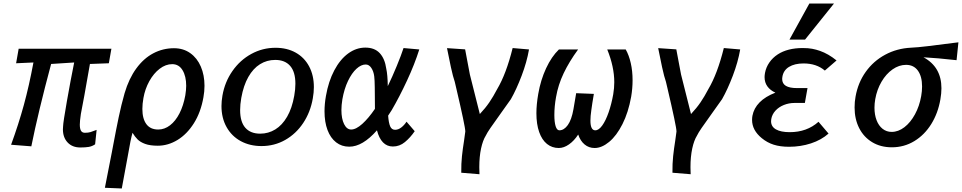

<svg xmlns="http://www.w3.org/2000/svg" viewBox="-20 -827 5466 1091"><path d="M337.5 -92Q337.5 -97.5 338.5 -109.5Q339 -131.5 360.2 -252.5Q381.5 -373.5 401.5 -472L270.5 -463.5Q197 -189.5 158 4.5L43 -4.5Q85.5 -121 115.5 -230.5Q145.5 -340 170 -472L71.5 -467.5L86 -550H613L598.5 -467.5L491 -463.5Q454.5 -253 439.5 -179.5Q433.5 -138.5 433.5 -119Q433.5 -95.5 440.2 -84Q447 -72.5 462.5 -72.5Q481 -72.5 494.5 -76.5Q508 -80.5 529 -89L520.5 -7Q503.5 4.5 484.2 7.8Q465 11 436.5 11Q391 11 364.2 -17.5Q337.5 -46 337.5 -92Z M576 240 615.5 38.5 624.5 -9Q640 -92 654.5 -161.2Q669 -230.5 688 -297.5Q712.5 -380.5 754.5 -438Q796.5 -495.5 851.2 -524.2Q906 -553 968.5 -553Q1022 -553 1061.2 -525Q1100.5 -497 1121.2 -448.5Q1142 -400 1142 -339.5Q1142 -307.5 1136 -274.5Q1121 -189 1081.8 -126.8Q1042.5 -64.5 988.8 -31.8Q935 1 876.5 1Q833 1 805 -9.2Q777 -19.5 761.8 -34.8Q746.5 -50 733 -72.5Q727.5 -53.5 721.2 -22.8Q715 8 705.5 63Q686 172.5 672 244ZM1033 -285.5Q1038 -316.5 1038 -339.5Q1038 -394 1017.2 -428.2Q996.5 -462.5 958.5 -462.5Q921.5 -462.5 887.2 -436.2Q853 -410 828.5 -365.8Q804 -321.5 795 -270Q789 -236.5 789 -208Q789 -152 811.8 -121.5Q834.5 -91 879 -91Q915 -91 946.2 -115Q977.5 -139 1000 -183Q1022.5 -227 1033 -285.5Z M1238.5 -224.5Q1238.5 -252 1244 -284Q1257.5 -361.5 1300.8 -423.5Q1344 -485.5 1408 -520.5Q1472 -555.5 1545.5 -555.5Q1611 -555.5 1660.2 -528Q1709.5 -500.5 1736.5 -449.8Q1763.5 -399 1763.5 -332Q1763.5 -302 1757.5 -268Q1744 -190 1703.2 -128.5Q1662.5 -67 1601 -32Q1539.5 3 1466 3Q1400 3 1348.2 -25Q1296.5 -53 1267.5 -104.8Q1238.5 -156.5 1238.5 -224.5ZM1652 -283Q1658.5 -319 1658.5 -351Q1658.5 -418.5 1628.8 -452.5Q1599 -486.5 1544 -486.5Q1496.5 -486.5 1457.5 -462.2Q1418.5 -438 1391 -389.5Q1363.5 -341 1351 -270.5Q1344.5 -233.5 1344.5 -201.5Q1344.5 -134.5 1374 -101Q1403.5 -67.5 1458.5 -67.5Q1505 -67.5 1544.2 -91.5Q1583.5 -115.5 1611.5 -163.8Q1639.5 -212 1652 -283Z M1824 -194.5Q1824 -236.5 1832 -281.5Q1846.5 -365 1879.5 -427.2Q1912.5 -489.5 1958.2 -523Q2004 -556.5 2056 -556.5Q2108.5 -556.5 2137.8 -525Q2167 -493.5 2175 -436Q2182.5 -402.5 2183.5 -337.5Q2209 -390 2234.5 -452Q2260 -514 2273 -554L2362.5 -546Q2336 -462 2293 -369.5Q2250 -277 2206 -201.5L2185.5 -170Q2188.5 -129 2197 -109.2Q2205.5 -89.5 2225 -89.5Q2243 -89.5 2260 -102.5Q2277 -115.5 2290 -135.5L2336.5 -81.5Q2311.5 -45 2281 -19.8Q2250.5 5.5 2212.5 5.5Q2179 5.5 2156.2 -18Q2133.5 -41.5 2122 -86.5Q2040.5 6.5 1964.5 6.5Q1921.5 6.5 1889.8 -18.2Q1858 -43 1841 -88.2Q1824 -133.5 1824 -194.5ZM1920 -202Q1920 -152.5 1935.2 -121.8Q1950.5 -91 1975.5 -91Q2003 -91 2038.8 -123.2Q2074.5 -155.5 2110.5 -208.5Q2110 -228.5 2110 -277.5Q2110 -287 2109.5 -330.2Q2109 -373.5 2106.5 -393Q2103 -421.5 2090 -441Q2077 -460.5 2058 -460.5Q2032 -460.5 2005.5 -436.2Q1979 -412 1957.5 -367.2Q1936 -322.5 1925.5 -263Q1920 -229 1920 -202Z M2617 -28.5Q2622.5 -63 2624 -80Q2624 -107 2572 -328.5Q2565 -357.5 2564 -362.5Q2554.5 -389 2542 -446Q2529.5 -503 2520 -553.5L2623 -546.5Q2627.5 -527 2637 -472Q2646.5 -421 2650 -403.5L2706.5 -179Q2738.5 -213 2760.8 -245.8Q2783 -278.5 2805 -320.5Q2856.5 -407 2893 -554L2986 -546Q2973.5 -474 2944 -396.5Q2914.5 -319 2883 -263.5Q2871.5 -246.5 2827.5 -185.5Q2785.5 -127 2766.8 -99.8Q2748 -72.5 2740.5 -56.5Q2723.5 -29.5 2713.5 17Q2703.5 63.5 2703.5 123Q2703.5 149 2704.5 163L2601 154.5Q2600.5 102.5 2605 60.2Q2609.5 18 2617 -28.5Z M3028 -184Q3028 -233 3038.5 -293.5Q3052 -372 3083 -438.8Q3114 -505.5 3156 -546H3265Q3214.5 -477 3183 -411Q3151.5 -345 3139.5 -275Q3130 -222.5 3130 -173.5Q3130 -133.5 3137.2 -110Q3144.5 -86.5 3158.5 -86.5Q3185 -86.5 3206.5 -116.5Q3228 -146.5 3238.5 -206.5L3254 -297.5L3354.5 -293.5Q3344.5 -235.5 3340 -200.5Q3335 -166 3335 -141.5Q3335 -86.5 3362.5 -86.5Q3382.5 -86.5 3402.2 -114Q3422 -141.5 3438.2 -188.2Q3454.5 -235 3464.5 -291Q3470.5 -326.5 3470.5 -360Q3470.5 -447 3430.5 -546H3535.5Q3554 -513.5 3564.2 -468.5Q3574.5 -423.5 3574.5 -371Q3574.5 -325 3566.5 -277.5Q3550.5 -188 3517 -121.8Q3483.5 -55.5 3441.5 -20.8Q3399.5 14 3359 14Q3326 14 3301.8 -6.2Q3277.5 -26.5 3265.5 -62.5Q3242.5 -27 3213.2 -6.5Q3184 14 3155 14Q3117 14 3088.2 -9Q3059.5 -32 3043.8 -76.5Q3028 -121 3028 -184Z M3817 -28.5Q3822.5 -63 3824 -80Q3824 -107 3772 -328.5Q3765 -357.5 3764 -362.5Q3754.5 -389 3742 -446Q3729.5 -503 3720 -553.5L3823 -546.5Q3827.5 -527 3837 -472Q3846.5 -421 3850 -403.5L3906.5 -179Q3938.5 -213 3960.8 -245.8Q3983 -278.5 4005 -320.5Q4056.5 -407 4093 -554L4186 -546Q4173.5 -474 4144 -396.5Q4114.5 -319 4083 -263.5Q4071.5 -246.5 4027.5 -185.5Q3985.5 -127 3966.8 -99.8Q3948 -72.5 3940.5 -56.5Q3923.5 -29.5 3913.5 17Q3903.5 63.5 3903.5 123Q3903.5 149 3904.5 163L3801 154.5Q3800.5 102.5 3805 60.2Q3809.5 18 3817 -28.5Z M4308.5 -42Q4253.5 -87 4253.5 -145.5Q4253.5 -158.5 4255.5 -169Q4263.5 -212 4296.2 -245.2Q4329 -278.5 4386 -300.5Q4356.5 -314 4340.5 -336.2Q4324.5 -358.5 4324.5 -389Q4324.5 -399 4327 -413Q4333 -445 4351.8 -472Q4370.5 -499 4399.5 -518Q4455 -554 4541.5 -554Q4572.5 -554 4595 -549.8Q4617.5 -545.5 4639 -538Q4687.5 -521 4733.5 -483.5L4667 -426Q4619.5 -466.5 4546 -466.5Q4495.5 -466.5 4463.2 -446.8Q4431 -427 4425.5 -389Q4424.5 -382 4424.5 -378.5Q4424.5 -352 4445.5 -339.2Q4466.5 -326.5 4508.5 -326.5H4568.5L4553.5 -242H4494.5Q4463 -242 4434.2 -230.5Q4405.5 -219 4386.2 -198Q4367 -177 4362.5 -150Q4361.5 -142 4361.5 -138Q4361.5 -107.5 4389.2 -91.8Q4417 -76 4467.5 -76Q4565 -76 4631 -135L4688 -68Q4647 -31.5 4588 -12.2Q4529 7 4463.5 7Q4413.5 7 4376.5 -4.8Q4339.5 -16.5 4308.5 -42ZM4466 -602 4579 -807H4719L4554.5 -602Z M4836 -216.5Q4836 -249 4841.5 -278Q4855.5 -357.5 4899.5 -419Q4943.5 -480.5 5010 -516.2Q5076.5 -552 5156.5 -556Q5192.5 -557.5 5252.5 -564.8Q5312.5 -572 5397 -583Q5400.5 -583.5 5426 -586.5L5415.5 -485Q5303.5 -497.5 5227.5 -501.5Q5329.5 -446.5 5329.5 -325.5Q5329.5 -296.5 5323.5 -262Q5310 -184 5271.8 -122.2Q5233.5 -60.5 5175.5 -25.2Q5117.5 10 5048 10Q4984 10 4936 -19Q4888 -48 4862 -99.2Q4836 -150.5 4836 -216.5ZM5214.5 -281Q5219.5 -309 5219.5 -335.5Q5219.5 -392.5 5195.8 -425.5Q5172 -458.5 5128.5 -458.5Q5088.5 -458.5 5051.8 -432.8Q5015 -407 4989 -362.5Q4963 -318 4953.5 -264Q4949 -238.5 4949 -215Q4949 -175 4961 -143.8Q4973 -112.5 4995.2 -95Q5017.5 -77.5 5046.5 -77.5Q5084.5 -77.5 5119.2 -104.2Q5154 -131 5179.2 -177.5Q5204.5 -224 5214.5 -281Z"/></svg>

Font: JuliaMono SemiBoldItalic
Style: Regular
Weight: 600
Italic angle: -9°
Monospace: yes
Designer: cormullion
Foundry: corm
Version: Version 0.049; ttfautohint (v1.8.4)